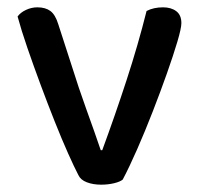

<svg xmlns="http://www.w3.org/2000/svg" viewBox="-20 -497 548 524"><path d="M425 -477Q447 -477 461 -466.5Q475 -456 475 -434Q475 -420 464 -383Q453 -346 435.5 -296.5Q418 -247 397 -193Q376 -139 354.5 -90Q333 -41 315 -7Q308 -1 291.5 3Q275 7 256 7Q234 7 217 0.5Q200 -6 194 -19Q183 -40 166 -78Q149 -116 129.5 -165Q110 -214 90.5 -266.5Q71 -319 54.5 -367Q38 -415 28 -452Q36 -463 51 -470Q66 -477 82 -477Q104 -477 117.5 -467Q131 -457 139 -431L195 -258Q203 -234 214.5 -202Q226 -170 237 -139Q248 -108 255 -87H259Q294 -182 325.5 -278.5Q357 -375 380 -467Q399 -477 425 -477Z"/></svg>

Font: Baloo Bhaijaan 2 Medium
Style: Regular
Weight: 500
Designer: Sanskriti Dholi, Noopur Datye and Ek Type
Foundry: Ek Type
Version: Version 1.701